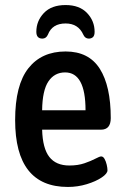

<svg xmlns="http://www.w3.org/2000/svg" viewBox="-20 -734 494 761"><path d="M249 7Q40 7 40 -258Q40 -397 92.5 -463.5Q145 -530 240 -530Q332 -530 375.5 -461.5Q419 -393 419 -266Q419 -220 380 -220H147Q149 -146 175.5 -112Q202 -78 255 -78Q289 -78 315 -87Q341 -96 358 -105Q375 -114 381 -114Q389 -114 394.5 -104Q400 -94 403 -81Q406 -68 406 -59Q406 -46 383 -30.5Q360 -15 324 -4Q288 7 249 7ZM147 -297H319Q319 -447 238 -447Q196 -447 172 -411.5Q148 -376 147 -297ZM240 -714Q295 -714 325 -682.5Q355 -651 355 -608Q355 -593 348.5 -587Q342 -581 332 -581Q317 -581 310 -597Q290 -641 240 -641Q187 -641 170 -597Q163 -581 148 -581Q124 -581 124 -608Q124 -651 154 -682.5Q184 -714 240 -714Z"/></svg>

Font: Asap Condensed Medium
Style: Regular
Weight: 500
Width: 3
Designer: Pablo Cosgaya
Foundry: Omnibus-Type
Version: Version 3.001; ttfautohint (v1.8.4.7-5d5b)